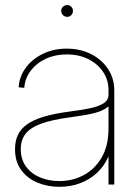

<svg xmlns="http://www.w3.org/2000/svg" viewBox="-20 -720 538 749"><path d="M211.4 8.8Q166.5 8.8 127 -7.3Q87.4 -23.4 63 -56.2Q38.6 -88.9 38.6 -138.2Q38.6 -169.4 49.6 -193.1Q60.5 -216.8 85.2 -234.6Q109.9 -252.4 150.4 -264.6Q190.9 -276.9 250.5 -284.7Q295.4 -290.5 329.6 -297.4Q363.8 -304.2 383.5 -316.7Q403.3 -329.1 403.3 -350.1V-368.2Q403.3 -408.7 381.8 -440.2Q360.4 -471.7 323.7 -489.7Q287.1 -507.8 240.7 -507.8Q195.8 -507.8 159.2 -491Q122.6 -474.1 100.1 -444.6Q77.6 -415 74.7 -377.4L52.7 -379.4Q55.7 -422.9 81.3 -456.8Q106.9 -490.7 148.4 -510.5Q189.9 -530.3 240.7 -530.3Q280.8 -530.3 314.2 -518.1Q347.7 -505.9 372.8 -483.9Q397.9 -461.9 411.9 -432.4Q425.8 -402.8 425.8 -368.2V0H403.3V-107.4H401.9Q386.7 -72.3 358.9 -46.1Q331.1 -20 293.5 -5.6Q255.9 8.8 211.4 8.8ZM211.4 -13.7Q264.2 -13.7 307.6 -37.4Q351.1 -61 377.2 -106.7Q403.3 -152.3 403.3 -218.3V-304.7Q392.6 -295.9 378.9 -289.6Q365.2 -283.2 347.2 -278.6Q329.1 -273.9 305.9 -270.3Q282.7 -266.6 252.4 -262.2Q182.1 -252.9 139.9 -237.3Q97.7 -221.7 79.3 -197.5Q61 -173.3 61 -138.2Q61 -98.6 81.3 -70.6Q101.6 -42.5 136 -28.1Q170.4 -13.7 211.4 -13.7ZM242.2 -654.3Q232.4 -654.3 225.6 -661.1Q218.8 -668 218.8 -677.7Q218.8 -687 225.6 -693.6Q232.4 -700.2 242.2 -700.2Q251.5 -700.2 258.1 -693.6Q264.6 -687 264.6 -677.7Q264.6 -668 258.1 -661.1Q251.5 -654.3 242.2 -654.3Z"/></svg>

Font: Inter 28pt Thin
Style: Regular
Weight: 250
Designer: Rasmus Andersson
Foundry: rsms
Version: Version 4.001;git-66647c0bb